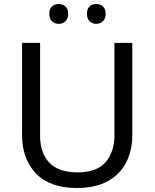

<svg xmlns="http://www.w3.org/2000/svg" viewBox="-20 -928 771 958"><path d="M640 -252Q640 -178 610 -118.5Q580 -59 518.5 -24.5Q457 10 362 10Q229 10 159.5 -62.5Q90 -135 90 -254V-714H180V-251Q180 -164 226.5 -116Q273 -68 367 -68Q464 -68 507.5 -119.5Q551 -171 551 -252V-714H640ZM226 -859Q226 -885 240 -896.5Q254 -908 273 -908Q292 -908 306 -896.5Q320 -885 320 -859Q320 -834 306 -821.5Q292 -809 273 -809Q254 -809 240 -821.5Q226 -834 226 -859ZM414 -859Q414 -885 427.5 -896.5Q441 -908 460 -908Q479 -908 493 -896.5Q507 -885 507 -859Q507 -834 493 -821.5Q479 -809 460 -809Q441 -809 427.5 -821.5Q414 -834 414 -859Z"/></svg>

Font: Noto Znamenny Musical Notation
Style: Regular
Weight: 400
Version: Version 1.003; ttfautohint (v1.8.4.7-5d5b)